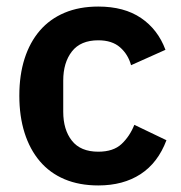

<svg xmlns="http://www.w3.org/2000/svg" viewBox="-20 -554 553 586"><path d="M280 12Q222 12 177 -7Q132 -26 101.5 -62Q71 -98 55 -148.5Q39 -199 39 -262Q39 -325 55 -375Q71 -425 101.5 -460.5Q132 -496 177 -515Q222 -534 280 -534Q359 -534 410.5 -499Q462 -464 485 -402L380 -355Q371 -388 346.5 -409.5Q322 -431 280 -431Q226 -431 199.5 -397Q173 -363 173 -308V-213Q173 -158 199.5 -124.5Q226 -91 280 -91Q326 -91 351 -114.5Q376 -138 390 -173L488 -126Q462 -57 409 -22.5Q356 12 280 12Z"/></svg>

Font: IBM Plex Sans Arabic SmBld
Style: Regular
Weight: 600
Designer: Mike Abbink, Paul van der Laan, Pieter van Rosmalen, Wael Morcos, Khajak Apelian
Foundry: Bold Monday
Version: Version 1.005